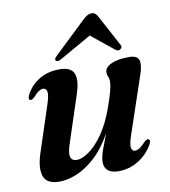

<svg xmlns="http://www.w3.org/2000/svg" viewBox="-78 -740 724 819"><g transform="rotate(-10 284.0 -331.0)"><path d="M519.5 -101.5Q529.5 -97 519 -78.5Q495.5 -37.5 456 -13.5Q416.5 10.5 371 10.5Q309.5 10.5 309.5 -40Q309.5 -61.5 320.8 -92.2Q332 -123 345.5 -158Q310 -95 269.2 -58.2Q228.5 -21.5 188.5 -5.5Q148.5 10.5 115.5 10.5Q58.5 10.5 46.5 -26.8Q34.5 -64 56 -127L120 -322Q133.5 -363 129.8 -377.5Q126 -392 113.5 -392Q105 -392 94.8 -385.5Q84.5 -379 69.5 -362Q58.5 -351.5 51 -354.5Q41.5 -359 52 -379.5Q72 -416.5 109 -439Q146 -461.5 196 -461.5Q246.5 -461.5 258.5 -431.8Q270.5 -402 252 -346L187.5 -149.5Q171.5 -104 176.5 -86Q181.5 -68 204 -68Q226 -68 256.5 -89.2Q287 -110.5 318.2 -155Q349.5 -199.5 373.5 -268.5Q388.5 -311 394.5 -335.2Q400.5 -359.5 400.5 -373Q400.5 -385 396.2 -393.5Q392 -402 392 -414Q392 -435 420.2 -448.2Q448.5 -461.5 498 -461.5Q533 -461.5 540 -441.2Q547 -421 533 -380L449.5 -133Q436 -93.5 439 -78.5Q442 -63.5 455 -63.5Q463.5 -63.5 474 -70Q484.5 -76.5 501.5 -94.5Q512.5 -104.5 519.5 -101.5ZM467.5 -500.5Q457 -493.5 446 -502.5L349 -581L211 -502.5Q195.5 -493.5 188 -500.5Q182 -507.5 195 -519.5L336.5 -654.5Q346.5 -663.5 354.8 -668.2Q363 -673 373 -673Q382.5 -673 388.2 -668.2Q394 -663.5 399 -654.5L471.5 -519.5Q478 -507.5 467.5 -500.5Z"/></g></svg>

Font: Fraunces 72pt SemiBold
Style: Italic
Weight: 600
Italic angle: -16°
Version: Version 1.000;[b76b70a41]